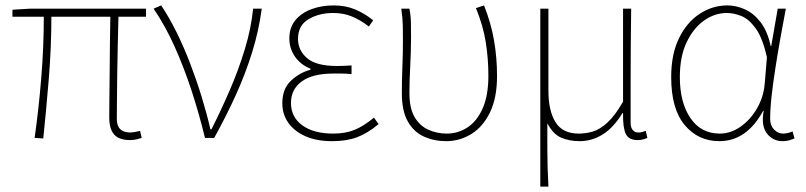

<svg xmlns="http://www.w3.org/2000/svg" viewBox="-20 -510 2980 710"><path d="M460 8Q435 8 418 -0.5Q401 -9 392.5 -27.5Q384 -46 384 -76Q384 -101 384.5 -144Q385 -187 385.5 -240Q386 -293 386.5 -347.5Q387 -402 388 -448H170Q170 -336 160.5 -219.5Q151 -103 140 2L108 0Q123 -105 132.5 -221Q142 -337 142 -448H26V-474L92 -478H520V-448H418Q417 -400 415.5 -344.5Q414 -289 413.5 -235.5Q413 -182 412.5 -138.5Q412 -95 412 -70Q412 -45 424.5 -32.5Q437 -20 462 -20Q467 -20 476.5 -21.5Q486 -23 498 -26L504 0Q494 3 484 5.5Q474 8 460 8Z M738 0Q717 -87 689 -173Q661 -259 626 -337Q591 -415 548 -478L576 -490Q605 -447 632.5 -391.5Q660 -336 683.5 -274.5Q707 -213 726 -151Q745 -89 758 -32H762Q796 -99 829 -175Q862 -251 885.5 -328.5Q909 -406 916 -478H948Q937 -396 912.5 -317Q888 -238 852.5 -159.5Q817 -81 772 0Z M1208 12Q1151 12 1110 -6Q1069 -24 1046.5 -55.5Q1024 -87 1024 -128Q1024 -182 1056.5 -212Q1089 -242 1128 -252V-256Q1091 -271 1070.5 -301Q1050 -331 1050 -368Q1050 -408 1072 -435Q1094 -462 1131.5 -476Q1169 -490 1214 -490Q1258 -490 1293.5 -475Q1329 -460 1360 -435L1344 -412Q1313 -436 1281.5 -449Q1250 -462 1212 -462Q1160 -462 1121 -439Q1082 -416 1082 -366Q1082 -324 1115.5 -295Q1149 -266 1226 -266Q1240 -266 1250.5 -266.5Q1261 -267 1280 -268V-236Q1259 -238 1244 -238Q1229 -238 1212 -238Q1136 -238 1096 -209Q1056 -180 1056 -129Q1056 -77 1098 -46.5Q1140 -16 1212 -16Q1257 -16 1290.5 -29.5Q1324 -43 1363 -75L1380 -51Q1339 -17 1300.5 -2.5Q1262 12 1208 12Z M1630 12Q1585 12 1547.5 -5Q1510 -22 1488 -61Q1466 -100 1466 -165Q1466 -214 1468 -262.5Q1470 -311 1470 -360Q1470 -389 1469.5 -415.5Q1469 -442 1464 -478H1494Q1499 -453 1499.5 -427.5Q1500 -402 1500 -372Q1500 -323 1497 -265.5Q1494 -208 1494 -166Q1494 -109 1513.5 -76.5Q1533 -44 1564.5 -30Q1596 -16 1632 -16Q1674 -16 1709 -39Q1744 -62 1765 -109.5Q1786 -157 1786 -230Q1786 -292 1776.5 -353Q1767 -414 1740 -480L1770 -490Q1796 -424 1807 -360Q1818 -296 1818 -229Q1818 -148 1792 -94.5Q1766 -41 1723 -14.5Q1680 12 1630 12Z M1978 180V-478H2008V-174Q2008 -101 2034 -58.5Q2060 -16 2120 -16Q2146 -16 2172 -23.5Q2198 -31 2226 -56.5Q2254 -82 2284 -134V-478H2314Q2313 -406 2312.5 -336Q2312 -266 2312 -196.5Q2312 -127 2312 -56Q2312 -38 2320 -29Q2328 -20 2340 -20Q2348 -20 2353.5 -21.5Q2359 -23 2368 -26L2374 0Q2367 3 2358 5.5Q2349 8 2338 8Q2305 8 2294 -15Q2283 -38 2284 -92H2282Q2249 -38 2209 -13Q2169 12 2124 12Q2085 12 2055 -1Q2025 -14 2004 -54Q2004 3 2004 39.5Q2004 76 2005 107.5Q2006 139 2008 180Z M2640 12Q2562 12 2512 -47.5Q2462 -107 2462 -225Q2462 -310 2491 -369Q2520 -428 2567.5 -459Q2615 -490 2670 -490Q2702 -490 2734.5 -475.5Q2767 -461 2792.5 -428Q2818 -395 2830 -340H2832L2856 -478H2886Q2876 -426 2866 -370Q2856 -314 2847.5 -259.5Q2839 -205 2833.5 -156.5Q2828 -108 2828 -70Q2828 -46 2842.5 -31Q2857 -16 2876 -16Q2885 -16 2894.5 -18.5Q2904 -21 2911 -24L2918 2Q2911 5 2900 8.5Q2889 12 2874 12Q2838 12 2816 -16.5Q2794 -45 2804 -100H2802Q2741 12 2640 12ZM2642 -16Q2682 -16 2718.5 -41.5Q2755 -67 2779.5 -109.5Q2804 -152 2808 -202L2816 -298Q2800 -370 2774.5 -405Q2749 -440 2721 -451Q2693 -462 2668 -462Q2623 -462 2583.5 -434Q2544 -406 2519 -353.5Q2494 -301 2494 -225Q2494 -131 2533 -73.5Q2572 -16 2642 -16Z"/></svg>

Font: Source Sans 3
Style: Regular
Weight: 200
Designer: Paul D. Hunt
Foundry: Adobe
Version: Version 3.046;hotconv 1.0.118;makeotfexe 2.5.65603